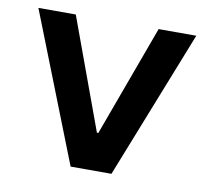

<svg xmlns="http://www.w3.org/2000/svg" viewBox="-63 -573 696 642"><g transform="rotate(10 285.5 -252.0)"><path d="M17.6 -503.9H144.5L282.7 -127H287.6L425.8 -503.9H553.7L354.5 0H215.8Z"/></g></svg>

Font: Wanted Sans SemiBold
Style: Regular
Weight: 600
Designer: Original Design by Kil Hyung-jin and Kang Hanbin, Wanted Lab, Inc; Hangeul from Source Han Sans by Jang Soo-young and Ka
Foundry: Wanted Lab, Inc.
Version: Version 1.003